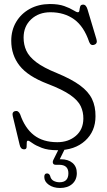

<svg xmlns="http://www.w3.org/2000/svg" viewBox="-20 -733 532 956"><path d="M266 15Q218.5 15 188 3.2Q157.5 -8.5 141.2 -20.5Q125 -32.5 119.5 -32.5Q113 -32.5 113.2 -21.8Q113.5 -11 112.5 -0.2Q111.5 10.5 100.5 10.5Q82.5 10.5 78 -11.5L43.5 -155Q38.5 -176 56 -180Q71.5 -183.5 80.5 -163.5Q104 -95 149 -60Q194 -25 265.5 -25Q320.5 -25 357.5 -56.5Q394.5 -88 395 -142Q395.5 -175.5 382 -204.2Q368.5 -233 330 -260Q291.5 -287 217 -315.5Q119 -353 77.5 -406Q36 -459 36 -530Q36 -582.5 60.5 -623.8Q85 -665 128.2 -688.8Q171.5 -712.5 228 -713Q271.5 -713 300 -702.8Q328.5 -692.5 344.8 -682.2Q361 -672 368 -672Q374.5 -672 375.5 -681.5Q376.5 -691 379.2 -700.5Q382 -710 394 -710Q409 -710 416 -685.5L460 -538.5Q467 -516.5 450 -510.5Q432 -503.5 424 -524Q398 -601.5 349 -636.8Q300 -672 231 -672Q173 -672 135.2 -637Q97.5 -602 97.5 -545.5Q97.5 -510.5 111 -480.8Q124.5 -451 160.5 -423.5Q196.5 -396 263.5 -369Q336 -339 378.2 -308Q420.5 -277 438.2 -240Q456 -203 455.5 -154Q455.5 -79 403.8 -32Q352 15 266 15ZM281 -8H311L277.5 60Q280.5 60 283.5 60Q319.5 60 341 78.2Q362.5 96.5 362.5 129Q362.5 162.5 339.8 182.8Q317 203 279 203Q246 203 223.2 187.2Q200.5 171.5 200.5 148Q200.5 130.5 214 130.5Q225 130.5 229.5 142.5Q233.5 160.5 247 167.5Q260.5 174.5 276.5 174.5Q320.5 174.5 320.5 129.5Q320.5 87.5 274.5 87.5H257.5Q247 87.5 244 80.2Q241 73 245.5 63.5Z"/></svg>

Font: Fraunces 144pt S100 Light
Style: Regular
Weight: 300
Version: Version 1.000; ttfautohint (v1.8.3)